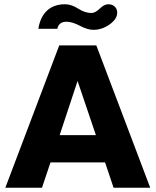

<svg xmlns="http://www.w3.org/2000/svg" viewBox="-20 -881 730 901"><path d="M530 -821Q530 -792 494.5 -766.5Q459 -741 418 -741Q391 -741 355 -760Q319 -779 292 -779Q256 -779 249 -746H160Q169 -802 201 -831.5Q233 -861 285 -861Q315 -861 347 -840.5Q379 -820 409 -820Q427 -820 448 -840.5Q469 -861 488 -861Q507 -861 518.5 -850Q530 -839 530 -821ZM260 -247H430L344 -501ZM5 0 258 -668H432L685 0H513L473 -119H217L177 0Z"/></svg>

Font: Atkinson Hyperlegible Pro
Style: Bold
Weight: 700
Designer: Elliott Scott, Megan Eiswerth, Linus Boman, Theodore Petrosky, Jacob Perez
Foundry: Braille Institute
Version: Version 1.5.1